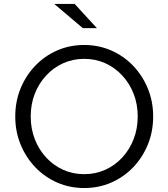

<svg xmlns="http://www.w3.org/2000/svg" viewBox="-20 -938 850 969"><path d="M405.2 11Q332.4 11 269.2 -16.5Q206 -44 158.5 -93.5Q111 -143 84 -208.5Q57 -274 57 -350Q57 -426 83.8 -491.5Q110.6 -557 158.1 -606.5Q205.6 -656 268.8 -683.5Q332 -711 404.8 -711Q477.6 -711 540.8 -683.5Q604 -656 651.5 -606.5Q699 -557 726 -491.5Q753 -426 753 -350Q753 -274 726.2 -208.5Q699.4 -143 651.9 -93.5Q604.4 -44 541.2 -16.5Q478 11 405.2 11ZM404.9 -59Q462 -59 511 -81Q560 -103 597 -143Q634 -183 654.5 -235.9Q675 -288.8 675 -350Q675 -412 654.5 -464.5Q634 -517 597 -557Q560 -597 511.1 -619Q462.3 -641 405.1 -641Q348 -641 299 -619Q250 -597 213 -557Q176 -517 155.5 -464.5Q135 -412 135 -350.5Q135 -289 155.5 -236Q176 -183 213 -143Q250 -103 298.9 -81Q347.7 -59 404.9 -59ZM398 -796 254 -918H357L469 -796Z"/></svg>

Font: Red Hat Text VF
Style: Regular
Weight: 300
Designer: Pentagram, MCKL
Foundry: Pentagram, MCKL
Version: Version 1.023